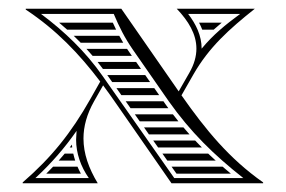

<svg xmlns="http://www.w3.org/2000/svg" viewBox="-20 -420 655 440"><path d="M342.4 -82H442.7C437.5 -87.3 432.3 -92.6 427.2 -98H331.1ZM352.2 -68 363.4 -52H474.3C468.5 -57.3 462.7 -62.6 457.1 -68ZM373.2 -38 384.5 -22H509.1C502.7 -27.3 496.4 -32.7 490.2 -38ZM258.1 -202H344.8C341.1 -207.3 337.3 -212.7 333.6 -218H246.9ZM268 -188 279.2 -172H365.8C363.4 -175.4 360.9 -178.8 358.5 -182.2C357.2 -184.1 355.8 -186.1 354.5 -188ZM289 -158 300.2 -142H388.8C384.6 -147.2 380.4 -152.6 376.3 -158ZM310.1 -128 321.3 -112H414.3C409.6 -117.2 405 -122.6 400.4 -128ZM225.8 -248 237.1 -232H323.9C320.2 -237.3 316.5 -242.7 312.8 -248ZM115.5 -368C121.7 -362.8 127.8 -357.4 133.9 -352H246.1C243.5 -357.3 241 -362.6 238.6 -368ZM148.9 -338C154.4 -332.8 159.7 -327.4 165 -322H262.4C259.2 -327.3 256.2 -332.6 253.3 -338ZM178.1 -308C182.9 -302.8 187.6 -297.4 192.2 -292H282.2L276.1 -300.8C274.5 -303.2 272.8 -305.6 271.2 -308ZM203.6 -278C207.8 -272.7 211.9 -267.4 215.9 -262H303.1L292 -278ZM145.5 -82C145.2 -84.2 145 -86.4 144.8 -88.6C143.1 -86.4 141.4 -84.2 139.7 -82ZM147.9 -68H128.3C123.8 -62.6 119.2 -57.3 114.5 -52H152.3C150.6 -57.3 149.1 -62.7 147.9 -68ZM157.6 -38H101.6C96.5 -32.5 91.3 -27.2 86 -22H165.4C162.5 -27.2 159.9 -32.6 157.6 -38ZM436.2 -368C438.9 -362.8 441.4 -357.5 443.5 -352H469.7C475.8 -357.6 481.9 -362.9 488.1 -368ZM442.1 -308.5C442.1 -338.1 429.1 -364.8 411.2 -388H530.2C496.3 -363 468.8 -340.8 442.1 -308.5ZM373 0H583V-2C505 -56.8 451.2 -122.7 395.9 -201.5L423 -249C459 -311.9 505 -353 564 -400H385C411.8 -371.9 430.1 -342 430.1 -308.5C430.1 -291.2 425.2 -272.9 414 -253.4L389.5 -210.6C387.4 -213.7 385.2 -216.8 383 -220L258 -400H39V-398C109.2 -351.5 161.4 -296.8 209.7 -233.1L187 -193C143.3 -115.8 98 -59 32 -2V0H204C183.2 -34.6 171.3 -68.2 171.3 -102.6C171.3 -130.3 179 -158.5 195.7 -188.1L216.3 -224.4C226.9 -210.1 237.5 -195.3 248 -180ZM155.5 -120.1 154.4 -100C154.4 -68.8 165.1 -38.2 183.5 -12H61.2C98.3 -46.5 127.9 -80.6 155.5 -120.1ZM379.3 -12 214.6 -246.6C176.2 -301.3 128.2 -347.7 74.1 -388H240.7C253.4 -358 265.8 -333.2 284.3 -306.5L366.7 -188C416.6 -117.5 469.5 -65.6 537.5 -12Z"/></svg>

Font: SortefaxS02
Style: Medium
Weight: 500
Designer: gluk
Foundry: gluk
Version: Version 0.261